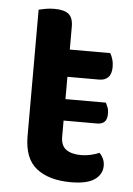

<svg xmlns="http://www.w3.org/2000/svg" viewBox="-48 -643 481 695"><g transform="rotate(5 192.5 -296.0)"><path d="M190 -147Q190 -115 209.5 -101Q229 -87 264 -87Q281 -87 298.5 -91Q316 -95 330 -101Q338 -93 343.5 -81.5Q349 -70 349 -55Q349 -25 322 -5.5Q295 14 235 14Q156 14 110.5 -21.5Q65 -57 65 -139V-598Q73 -600 88.5 -603Q104 -606 122 -606Q157 -606 173.5 -593Q190 -580 190 -547V-464H337Q342 -456 346 -443Q350 -430 350 -415Q350 -389 338 -377Q326 -365 306 -365H190V-284H337Q340 -278 344 -268Q348 -258 348 -246Q348 -224 338.5 -215Q329 -206 312 -206H190V-147Z"/></g></svg>

Font: Baloo Paaji 2 SemiBold
Style: Regular
Weight: 600
Designer: Shuchita Grover, Noopur Datye and Ek Type
Foundry: Ek Type
Version: Version 1.640;hotconv 1.0.111;makeotfexe 2.5.65597; ttfautoh